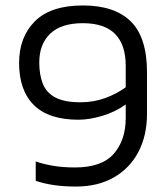

<svg xmlns="http://www.w3.org/2000/svg" viewBox="-20 -674 609 704"><path d="M259 10Q213 10 176.5 4.5Q140 -1 111 -11V-82Q140 -72 175.5 -66Q211 -60 255 -60Q353 -60 397 -110Q441 -160 441 -242V-291Q402 -263 354.5 -249Q307 -235 268 -235Q158 -235 104 -289Q50 -343 50 -443Q50 -538 108 -596Q166 -654 284 -654Q400 -654 459.5 -595.5Q519 -537 519 -409V-257Q519 -177 487.5 -117Q456 -57 397.5 -23.5Q339 10 259 10ZM275 -299Q324 -299 366 -314.5Q408 -330 441 -354V-432Q441 -589 284 -589Q204 -589 164 -550.5Q124 -512 124 -445Q124 -400 137 -367Q150 -334 183 -316.5Q216 -299 275 -299Z"/></svg>

Font: Kanit Light
Style: Regular
Weight: 300
Designer: Katatrad Team
Foundry: CadsonDemak
Version: Version 2.000; ttfautohint (v1.8.3)